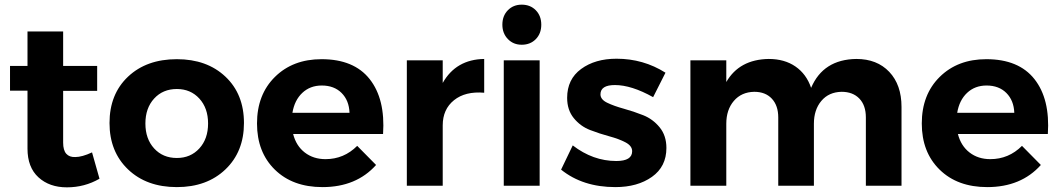

<svg xmlns="http://www.w3.org/2000/svg" viewBox="-20 -797 4545 824"><path d="M375 -143 407 -30Q343 7 267 7Q192 7 145 -36Q98 -79 98 -159V-408H23V-514H98V-662H251V-514H397V-407H251V-185Q251 -152 264.5 -137Q278 -122 303 -123Q332 -123 375 -143Z M739 -543Q868 -543 947.5 -468Q1027 -393 1027 -269Q1027 -146 947.5 -70Q868 6 739 6Q609 6 529.5 -70Q450 -146 450 -269Q450 -393 529.5 -468Q609 -543 739 -543ZM739 -415Q679 -415 641.5 -374Q604 -333 604 -267Q604 -201 641.5 -160Q679 -119 739 -119Q798 -119 835.5 -160Q873 -201 873 -267Q873 -333 835.5 -374Q798 -415 739 -415Z M1360 -543Q1499 -543 1566.5 -457.5Q1634 -372 1624 -222H1238Q1251 -171 1288 -142.5Q1325 -114 1377 -114Q1456 -114 1513 -171L1594 -89Q1509 6 1364 6Q1236 6 1159.5 -69Q1083 -144 1083 -267Q1083 -391 1160 -467Q1237 -543 1360 -543ZM1235 -313H1480Q1478 -366 1446 -398Q1414 -430 1361 -430Q1311 -430 1277.5 -398.5Q1244 -367 1235 -313Z M1880 -441Q1937 -542 2058 -544V-399Q1977 -406 1928.5 -367Q1880 -328 1880 -259V0H1726V-538H1880Z M2219 -777Q2256 -777 2279.5 -753Q2303 -729 2303 -691Q2303 -653 2279.5 -629Q2256 -605 2219 -605Q2183 -605 2159.5 -629.5Q2136 -654 2136 -691Q2136 -729 2159.5 -753Q2183 -777 2219 -777ZM2142 -538H2296V0H2142Z M2783 -380Q2690 -432 2619 -432Q2557 -432 2557 -392Q2557 -370 2586 -356Q2615 -342 2657 -330.5Q2699 -319 2740.5 -302.5Q2782 -286 2811 -250.5Q2840 -215 2840 -162Q2840 -82 2778 -38Q2716 6 2621 6Q2481 6 2388 -69L2438 -173Q2525 -106 2625 -106Q2693 -106 2693 -148Q2693 -171 2664.5 -186Q2636 -201 2595 -212Q2554 -223 2512.5 -239Q2471 -255 2442.5 -290Q2414 -325 2414 -377Q2414 -457 2474 -501Q2534 -545 2626 -545Q2741 -545 2836 -485Z M3655 -544Q3744 -544 3796.5 -488.5Q3849 -433 3849 -338V0H3696V-293Q3696 -345 3668 -374Q3640 -403 3592 -403Q3537 -402 3505 -364Q3473 -326 3473 -266V0H3320V-293Q3320 -344 3292.5 -373.5Q3265 -403 3217 -403Q3162 -402 3129.5 -364Q3097 -326 3097 -266V0H2943V-538H3097V-445Q3153 -542 3279 -544Q3347 -544 3394 -511.5Q3441 -479 3461 -420Q3513 -542 3655 -544Z M4213 -543Q4352 -543 4419.5 -457.5Q4487 -372 4477 -222H4091Q4104 -171 4141 -142.5Q4178 -114 4230 -114Q4309 -114 4366 -171L4447 -89Q4362 6 4217 6Q4089 6 4012.5 -69Q3936 -144 3936 -267Q3936 -391 4013 -467Q4090 -543 4213 -543ZM4088 -313H4333Q4331 -366 4299 -398Q4267 -430 4214 -430Q4164 -430 4130.5 -398.5Q4097 -367 4088 -313Z"/></svg>

Font: Montserrat-Arabic SemiBold
Style: Regular
Weight: 600
Designer: Mohamed Gaber
Foundry: Kief Type Foundry
Version: Version 5.008;PS 005.008;hotconv 1.0.88;makeotf.lib2.5.64775